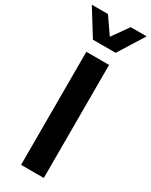

<svg xmlns="http://www.w3.org/2000/svg" viewBox="-301 -1051 870 1103"><g transform="rotate(30 134.0 -500.0)"><path d="M-47.9 -1000H59.1L133.8 -892.1L210 -1000H315.9L209 -829.1H58.1ZM60.1 -750H210.9V0H60.1Z"/></g></svg>

Font: Oakes Grotesk
Style: Bold
Weight: 700
Designer: Samuel Oakes
Foundry: Samuel Oakes
Version: Version 1.0 | wf-rip DC20170320